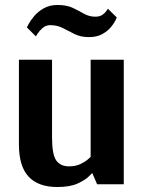

<svg xmlns="http://www.w3.org/2000/svg" viewBox="-20 -740 578 771"><path d="M210 11Q134 11 95 -30.5Q56 -72 56 -160V-500H189V-188Q189 -119 206 -95.5Q223 -72 257 -72Q284 -72 303.5 -81.5Q323 -91 333.5 -100.5Q344 -110 344 -110V-500H477V0H370L351 -44H349Q349 -44 335.5 -30.5Q322 -17 291.5 -3Q261 11 210 11ZM337 -591Q304 -591 280 -603Q256 -615 233 -627Q210 -639 182 -639Q164 -639 151 -627.5Q138 -616 131 -605Q124 -594 124 -594L88 -630Q88 -630 95 -643.5Q102 -657 117 -675Q132 -693 155.5 -706.5Q179 -720 211 -720Q248 -720 272 -708.5Q296 -697 317 -685Q338 -673 363 -673Q381 -673 392 -681Q403 -689 408 -697Q413 -705 413 -705L449 -670Q449 -670 443.5 -658Q438 -646 425 -630.5Q412 -615 390.5 -603Q369 -591 337 -591Z"/></svg>

Font: Arsenal SC
Style: Bold
Weight: 700
Designer: Andrij Shevchenko
Foundry: Stairsfor
Version: Version 2.001; ttfautohint (v1.8.4.7-5d5b)